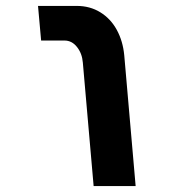

<svg xmlns="http://www.w3.org/2000/svg" viewBox="-20 -629 640 649"><path d="M198 -492H119L108.5 -609H239.5Q284 -609 319 -587.5Q354 -566 374.8 -528Q395.5 -490 400 -442L438.5 0H296.5L260 -417.5Q257.5 -448.5 240.2 -470.2Q223 -492 198 -492Z"/></svg>

Font: JuliaMono Black
Style: Italic
Weight: 900
Italic angle: -9°
Monospace: yes
Designer: cormullion
Foundry: corm
Version: Version 0.057; ttfautohint (v1.8.4)